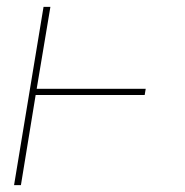

<svg xmlns="http://www.w3.org/2000/svg" viewBox="-20 -540 540 560"><path d="M21 0 107 -520H127L87 -281H405L402 -263H84L41 0Z"/></svg>

Font: Iosevka Curly Slab Thin
Style: Italic
Weight: 100
Italic angle: -9°
Monospace: yes
Designer: Belleve Invis
Foundry: Belleve Invis
Version: Version 22.1.2; ttfautohint (v1.8.4)